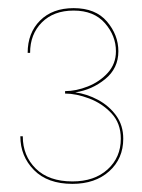

<svg xmlns="http://www.w3.org/2000/svg" viewBox="-20 -726 348 472"><path d="M158 -274Q97 -274 63.5 -308Q30 -342 30 -391H36Q36 -343 68 -311.5Q100 -280 158 -280Q212 -280 244.5 -309.5Q277 -339 277 -385Q277 -423 254 -447.5Q231 -472 199 -484Q167 -496 140 -496V-502Q167 -502 196 -513.5Q225 -525 245 -547Q265 -569 265 -600Q265 -638 238 -669Q211 -700 161 -700Q112 -700 83 -671Q54 -642 54 -596H48Q48 -645 78.5 -675.5Q109 -706 161 -706Q215 -706 243 -673Q271 -640 271 -600Q271 -558 238.5 -531.5Q206 -505 165 -499Q194 -495 221 -480.5Q248 -466 265.5 -442Q283 -418 283 -385Q283 -336 248.5 -305Q214 -274 158 -274Z"/></svg>

Font: Jost* Hairline
Style: Regular
Weight: 100
Version: Version 3.7